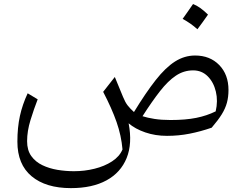

<svg xmlns="http://www.w3.org/2000/svg" viewBox="-20 -673 1234 965"><path d="M819.3 9.8Q760.3 9.8 710 -7.6Q659.7 -24.9 626.5 -53.2Q646 48.3 616.5 121.3Q586.9 194.3 515.4 233.4Q443.8 272.5 336.4 272.5Q210.4 272.5 138.9 212.9Q67.4 153.3 67.4 39.1Q67.4 -32.7 80.1 -90.3Q92.8 -147.9 119.1 -204.1L169.4 -173.8Q150.4 -125 133.3 -69.6Q116.2 -14.2 116.2 36.6Q116.2 82 137.2 111.3Q158.2 140.6 192.9 157.2Q227.5 173.8 269 180.7Q310.5 187.5 351.6 187.5Q405.3 187.5 455.3 175Q505.4 162.6 543 138.2Q580.6 113.8 595.7 78.1Q589.8 8.8 565.9 -59.6Q542 -127.9 498.5 -211.4L557.1 -286.1L598.1 -186.5Q609.4 -158.7 621.6 -143.1Q633.8 -127.4 653.3 -109.9Q712.9 -207.5 762.5 -270.5Q812 -333.5 859.6 -363.8Q907.2 -394 960.4 -394Q1035.2 -394 1081.8 -346.2Q1128.4 -298.3 1128.4 -220.7Q1128.4 -186 1120.6 -157Q1112.8 -127.9 1094.5 -98.4Q1076.2 -68.8 1043.9 -31.2Q987.3 -11.7 932.6 -1Q877.9 9.8 819.3 9.8ZM1064 -113.3Q1076.2 -165.5 1064.9 -212.6Q1053.7 -259.8 1023.9 -289.6Q994.1 -319.3 950.7 -319.3Q903.8 -319.3 864 -292.7Q824.2 -266.1 784.2 -214.8Q744.1 -163.6 696.3 -88.9Q720.2 -81.1 755.9 -75.4Q791.5 -69.8 836.9 -69.8Q913.1 -69.8 966.3 -80.6Q1019.5 -91.3 1064 -113.3ZM950.2 -652.8Q984.9 -639.6 1025.4 -599.6Q999 -561.5 972.2 -525.9Q955.6 -541 936.8 -554.2Q918 -567.4 897.9 -578.1Q911.6 -596.7 924.1 -615Q936.5 -633.3 950.2 -652.8Z"/></svg>

Font: Pinar-DS1-FD Regular
Style: Regular
Weight: 400
Designer: Amin Abedi
Version: Version 3.000